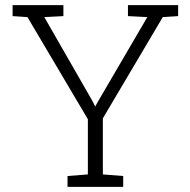

<svg xmlns="http://www.w3.org/2000/svg" viewBox="-20 -731 745 751"><path d="M244.1 0V-42.5L323.7 -48.8V-264.6L87.4 -664.1L29.3 -668V-710.9H228V-668L153.3 -664.1L341.3 -336.4L352.5 -314.5L353 -315.4L364.7 -336.4L556.2 -664.1L480.5 -668V-710.9H676.8V-668L616.7 -664.1L382.3 -268.1V-48.8L461.9 -42.5V0Z"/></svg>

Font: Roboto Slab Light
Style: Regular
Weight: 300
Designer: Google
Version: Version 2.000; ttfautohint (v1.8.1.43-b0c9)